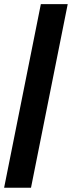

<svg xmlns="http://www.w3.org/2000/svg" viewBox="-53 -718 349 924"><path d="M272.9 -698.2 96.2 185.5H-33.2L143.6 -698.2Z"/></svg>

Font: Sansation
Style: Bold Italic
Weight: 700
Designer: Bernd Montag
Version: Version 1.301